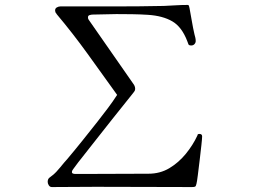

<svg xmlns="http://www.w3.org/2000/svg" viewBox="-20 -757 1040 777"><path d="M798 -205Q798 -197 795 -169.5Q792 -142 788 -108.5Q784 -75 780.5 -47.5Q777 -20 775 -13Q773 -4 770 -2Q767 0 757 0Q660 0 562.5 -0.5Q465 -1 367 -1Q323 -1 278.5 -0.5Q234 0 190 0Q182 0 177.5 -7Q173 -14 173 -21Q173 -32 179.5 -37.5Q186 -43 193 -48Q207 -59 223.5 -79.5Q240 -100 252 -113Q284 -151 314 -188.5Q344 -226 374 -264Q395 -291 415.5 -318Q436 -345 454 -373Q396 -454 335 -538.5Q274 -623 210 -699Q209 -701 207.5 -703Q206 -705 205 -706Q203 -712 203 -715Q203 -723 210 -727Q217 -731 224 -731H445Q495 -731 544.5 -731.5Q594 -732 643 -733Q667 -734 691 -735.5Q715 -737 739 -737Q744 -737 745 -732Q746 -727 747 -724Q752 -698 756.5 -671Q761 -644 767 -618Q769 -611 770.5 -604.5Q772 -598 772 -591Q772 -584 767 -578.5Q762 -573 754 -573Q744 -573 742.5 -578Q741 -583 738 -590Q716 -648 677.5 -670.5Q639 -693 579 -697Q547 -699 515 -699.5Q483 -700 451 -700Q427 -700 403 -699Q379 -698 355 -698Q350 -698 343 -696Q336 -694 336 -687Q336 -680 339 -677L518 -420Q522 -415 524.5 -409.5Q527 -404 527 -397Q527 -391 523 -386Q519 -381 516 -377Q434 -275 354 -173Q335 -148 315.5 -124Q296 -100 278 -75Q276 -72 273.5 -68.5Q271 -65 271 -60Q271 -53 286.5 -53Q302 -53 308 -53Q376 -53 444.5 -53.5Q513 -54 581 -54Q628 -54 665.5 -76.5Q703 -99 732 -134.5Q761 -170 779 -209Q779 -215 787 -215Q798 -215 798 -205Z"/></svg>

Font: Kaisei HarunoUmi
Style: Regular
Weight: 400
Designer: Font-Kai, 金井和夫
Foundry: KAZUO KANAI
Version: Version 5.003